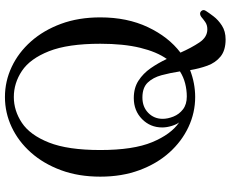

<svg xmlns="http://www.w3.org/2000/svg" viewBox="-96 -682 910 757"><g transform="rotate(-90 358.5 -303.0)"><path d="M582 132Q539 132 514.5 112Q490 92 478.5 60Q467 28 461 -8Q409 12 355 12Q293 12 236.5 -14.5Q180 -41 136 -90Q92 -139 66.5 -208Q41 -277 41 -362Q41 -448 66.5 -517Q92 -586 136 -635.5Q180 -685 236.5 -711.5Q293 -738 355 -738Q417 -738 473.5 -711.5Q530 -685 574 -635.5Q618 -586 643.5 -517Q669 -448 669 -362Q669 -256 630.5 -174.5Q592 -93 530 -46Q549 -3 570 28.5Q591 60 622 60Q639 60 651 51.5Q663 43 671 36Q684 27 693 35Q702 44 694 55Q687 66 673 84.5Q659 103 636.5 117.5Q614 132 582 132ZM255 -51Q247 -61 241 -80.5Q235 -100 235 -118Q235 -165 268 -197.5Q301 -230 351 -230Q391 -230 419.5 -211.5Q448 -193 468.5 -163.5Q489 -134 505 -100Q533 -139 549 -204.5Q565 -270 565 -362Q565 -490 535.5 -564.5Q506 -639 458 -671Q410 -703 355 -703Q301 -703 253 -671Q205 -639 175.5 -564.5Q146 -490 146 -362Q146 -232 177 -157.5Q208 -83 255 -51ZM357 -21Q383 -21 408.5 -27.5Q434 -34 456 -48Q450 -87 441 -120.5Q432 -154 412 -175Q392 -196 353 -196Q316 -196 292.5 -173Q269 -150 269 -116Q269 -96 278 -73.5Q287 -51 306.5 -36Q326 -21 357 -21Z"/></g></svg>

Font: TsukuhouMincho
Style: Regular
Weight: 400
Designer: Iose
Foundry: Typographish
Version: Version 1.001; ttfautohint (v1.8.3)